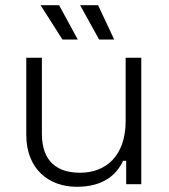

<svg xmlns="http://www.w3.org/2000/svg" viewBox="-20 -708 651 738"><path d="M275 10C379 10 429 -38 453 -90H465V0H523V-486H463V-243C463 -110 388 -44 288 -44C199 -44 141 -88 141 -194V-486H81V-190C81 -56 170 10 275 10ZM136 -688 220 -556H279L207 -688ZM288 -688 361 -556H419L357 -688Z"/></svg>

Font: Meta Space Light
Style: Regular
Weight: 300
Designer: Meta Pool / Florian Karsten
Foundry: Meta Pool / Florian Karsten
Version: Version 2.000;Glyphs 3.1.1 (3137)